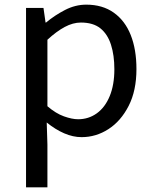

<svg xmlns="http://www.w3.org/2000/svg" viewBox="-20 -577 660 826"><path d="M92 229V-543H167L176 -480H178Q215 -511 259.5 -534Q304 -557 351 -557Q421 -557 469.5 -522.5Q518 -488 542.5 -426Q567 -364 567 -280Q567 -187 533.5 -121.5Q500 -56 446.5 -21.5Q393 13 331 13Q294 13 256 -3.5Q218 -20 181 -50L184 45V229ZM316 -64Q361 -64 396.5 -89.5Q432 -115 452 -163.5Q472 -212 472 -279Q472 -339 457.5 -384.5Q443 -430 412 -455Q381 -480 328 -480Q294 -480 258.5 -461Q223 -442 184 -406V-120Q220 -89 255 -76.5Q290 -64 316 -64Z"/></svg>

Font: Noto Sans TC Thin
Style: Regular
Weight: 400
Version: Version 2.004-H2;hotconv 1.0.118;makeotfexe 2.5.65603